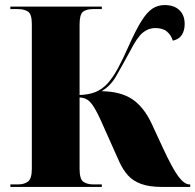

<svg xmlns="http://www.w3.org/2000/svg" viewBox="-20 -740 773 760"><path d="M21 0V-10H51Q76 -10 91 -21.5Q106 -33 106 -72V-645Q106 -684 91 -694Q76 -704 51 -704H21V-714H383V-704H348Q322 -704 308.5 -693.5Q295 -683 295 -642V-364Q331 -365 357.5 -375.5Q384 -386 407 -411Q428 -435 447 -470Q466 -505 489 -557Q518 -622 540 -657Q562 -692 583.5 -706Q605 -720 632 -720Q669 -720 690 -700Q711 -680 711 -645Q711 -619 699.5 -601.5Q688 -584 664 -579Q658 -600 641.5 -614.5Q625 -629 594 -629Q568 -629 545.5 -611Q523 -593 494 -536Q463 -479 440 -439Q417 -399 382 -379Q458 -378 504 -347Q550 -316 581 -249L625 -154Q663 -72 686.5 -41Q710 -10 730 -10H733V0H623Q571 0 538.5 -12Q506 -24 486.5 -46Q467 -68 453 -98L377 -268Q353 -320 336 -337Q319 -354 295 -354V-72Q295 -31 310 -20.5Q325 -10 350 -10H383V0Z"/></svg>

Font: Noto Serif Display SemiCondensed Black
Style: Regular
Weight: 900
Width: 4
Designer: Monotype Design Team
Foundry: Monotype Imaging Inc.
Version: Version 2.009